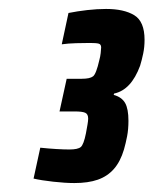

<svg xmlns="http://www.w3.org/2000/svg" viewBox="-20 -825 343 429"><path d="M146 -416Q126 -416 99 -419Q72 -422 55 -426L70 -495Q89 -493 106 -492Q123 -491 135 -491Q154 -491 160.5 -496.5Q167 -502 172 -527Q174 -538 175.5 -546.5Q177 -555 177 -560Q177 -570 170.5 -573Q164 -576 147 -576H113L129 -649H163Q181 -649 188 -654.5Q195 -660 202 -691Q204 -698 205 -706.5Q206 -715 206 -719Q206 -726 200.5 -727.5Q195 -729 181 -729Q168 -729 150 -728.5Q132 -728 118 -726L133 -796Q153 -800 175 -802.5Q197 -805 217 -805Q257 -805 280 -791Q303 -777 303 -736Q303 -720 300 -705.5Q297 -691 293 -678Q283 -651 268.5 -635.5Q254 -620 235 -616L234 -613Q252 -608 259.5 -595Q267 -582 267 -555Q267 -536 264 -520.5Q261 -505 257 -491Q249 -464 234.5 -447.5Q220 -431 198.5 -423.5Q177 -416 146 -416Z"/></svg>

Font: Saira Condensed Black
Style: Italic
Weight: 900
Width: 3
Italic angle: -12°
Designer: Hector Gatti with collaboration of the Omnibus-Type team
Foundry: Omnibus-Type
Version: Version 1.101